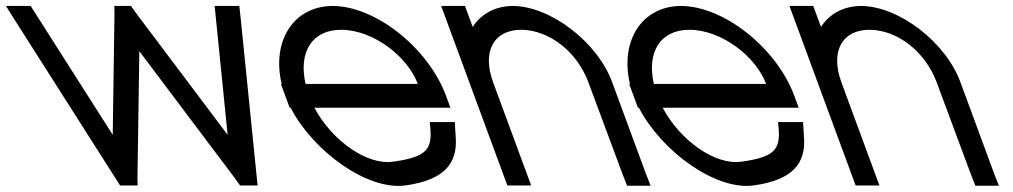

<svg xmlns="http://www.w3.org/2000/svg" viewBox="-227 -603 3402 645"><path d="M-175.6 -533 -207 -583H-124L-104.9 -553L151.7 -150L157.6 -557L157 -583H213L231.6 -557L537.7 -150L497.1 -553L494 -583H577L582.4 -533L635.3 -10L638.4 20H579.4L560.8 -6L241.1 -431L234.8 -6L235.4 20H176.4L157.3 -10Z M799.5 -321H1176.6C1143.4 -411 1029.9 -502 919.5 -503C822.1 -503 774.9 -429.5 799.5 -321ZM749.3 -241H746.1L731.4 -281L716.6 -321H719.2C685 -464.5 758.4 -582.1 890 -583C1035 -583 1212.4 -441 1271.4 -281L1286.1 -241H1246.1H829.3C887.5 -130.8 1006.7 -46.6 1093.9 -60H1094.9C1202.3 -75 1223.1 -100 1219.2 -165L1216.8 -193H1300.8L1304 -141C1310.1 -54 1265.7 2 1134.4 20C1007.8 37.4 825.4 -94.1 749.3 -241Z M1361 -512.6C1388.6 -555.4 1435.6 -582.5 1495 -583C1622 -583 1781 -461 1829.8 -326L1942.6 -20L1958.7 21H1879.7L1864 -19L1749.8 -326C1711.4 -430 1617.9 -502 1524.5 -503C1431.5 -503 1391.4 -430 1429.8 -326L1444.5 -286L1542.6 -20L1557.4 20H1477.4L1462.6 -20L1364.5 -286L1349.8 -326L1269.8 -543L1255 -583H1335L1349.8 -543Z M1969.5 -321H2346.6C2313.4 -411 2199.9 -502 2089.5 -503C1992.1 -503 1944.9 -429.5 1969.5 -321ZM1919.3 -241H1916.1L1901.4 -281L1886.6 -321H1889.2C1855 -464.5 1928.4 -582.1 2060 -583C2205 -583 2382.4 -441 2441.4 -281L2456.1 -241H2416.1H1999.3C2057.5 -130.8 2176.7 -46.6 2263.9 -60H2264.9C2372.3 -75 2393.1 -100 2389.2 -165L2386.8 -193H2470.8L2474 -141C2480.1 -54 2435.7 2 2304.4 20C2177.8 37.4 1995.4 -94.1 1919.3 -241Z M2531 -512.6C2558.6 -555.4 2605.6 -582.5 2665 -583C2792 -583 2951 -461 2999.8 -326L3112.6 -20L3128.7 21H3049.7L3034 -19L2919.8 -326C2881.4 -430 2787.9 -502 2694.5 -503C2601.5 -503 2561.4 -430 2599.8 -326L2614.5 -286L2712.6 -20L2727.4 20H2647.4L2632.6 -20L2534.5 -286L2519.8 -326L2439.8 -543L2425 -583H2505L2519.8 -543Z"/></svg>

Font: Nordica Plus
Style: NordicaClassicLightOpObl
Weight: 300
Version: Version 1.01